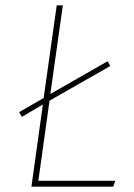

<svg xmlns="http://www.w3.org/2000/svg" viewBox="-20 -701 504 721"><path d="M413 -22 405 0H98L141 -309L140 -308L62 -262L52 -280L144 -333L193 -681H216L169 -348L384 -471L394 -453L166 -323L124 -22Z"/></svg>

Font: FiraGO Thin
Style: Italic
Weight: 100
Italic angle: -8°
Designer: bBox Type GmbH
Foundry: bBox Type GmbH
Version: Version 1.001